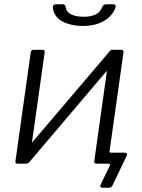

<svg xmlns="http://www.w3.org/2000/svg" viewBox="-20 -762 663 894"><path d="M458 112Q443 112 448 99L491 10Q493 5 491.5 2.5Q490 0 485 0H445L447 -51H488L489 -60Q489 -55 491 -53Q493 -51 497 -51H560Q567 -51 570 -47.5Q573 -44 570 -37L504 101Q502 106 498 109Q494 112 487 112ZM188 -518 117 -15Q115 0 100 0H64Q56 0 53.5 -2.5Q51 -5 52 -12L123 -518Q125 -530 135 -530H179Q189 -530 188 -518ZM555 -518 484 -15Q482 -6 479 -3Q476 0 467 0H431Q423 0 420.5 -2.5Q418 -5 419 -12L490 -518Q492 -530 502 -530H546Q556 -530 555 -518ZM493 -526 528 -492 113 -3 78 -38ZM364 -641Q325 -642 294 -652Q263 -662 245.5 -681.5Q228 -701 226 -728Q226 -735 229.5 -738.5Q233 -742 240 -742H272Q279 -742 281.5 -739Q284 -736 286 -729Q289 -706 311.5 -695Q334 -684 370 -684Q402 -684 424.5 -694.5Q447 -705 456 -729Q459 -736 463 -739Q467 -742 474 -742H507Q513 -742 516.5 -739Q520 -736 518 -729Q513 -709 494 -688Q475 -667 442.5 -654Q410 -641 364 -641Z"/></svg>

Font: Libre Franklin Light
Style: Italic
Weight: 300
Italic angle: -8°
Designer: Pablo Impallari, Rodrigo Fuenzalida, Nhung Nguyen
Foundry: Impallari Type
Version: Version 3.000